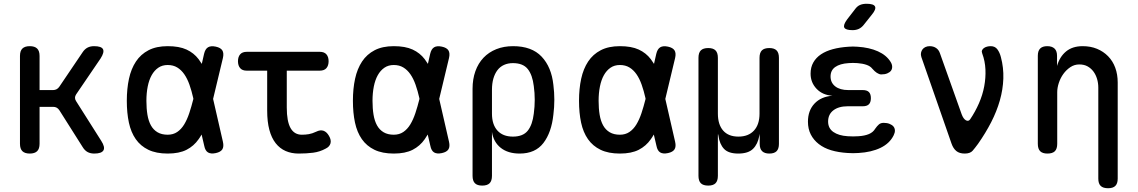

<svg xmlns="http://www.w3.org/2000/svg" viewBox="-20 -805 6040 1019"><path d="M138 10Q112 10 99 -2.5Q86 -15 86 -42V-508Q86 -535 99 -547.5Q112 -560 138 -560Q164 -560 177 -547.5Q190 -535 190 -508V-327H262Q272 -327 280.5 -331.5Q289 -336 295 -345L418 -527Q429 -544 444 -552Q459 -560 479 -560Q518 -560 526.5 -544Q535 -528 514 -495L384 -304Q378 -295 378 -286Q378 -277 384 -268L517 -58Q539 -24 529 -7Q519 10 480 10Q460 10 445 2Q430 -6 419 -24L295 -220Q289 -229 281 -233.5Q273 -238 262 -238H190V-42Q190 -15 177 -2.5Q164 10 138 10Z M1163 -53Q1169 -27 1160 -12.5Q1151 2 1125 7.5Q1099 13 1084 4Q1069 -5 1064 -31L1050 -91Q1042 -77 1034 -66Q1009 -30 970 -10Q931 10 870 10Q809 10 767.5 -10Q726 -30 700.5 -66.5Q675 -103 664 -154.5Q653 -206 653 -270Q653 -334 664.5 -387Q676 -440 701.5 -478.5Q727 -517 768.5 -538.5Q810 -560 870 -560Q931 -560 970 -542Q1009 -524 1034 -491Q1043 -479 1051 -466L1063 -519Q1069 -545 1084 -554Q1099 -563 1125 -557.5Q1151 -552 1160 -537.5Q1169 -523 1163 -497L1111 -280ZM1006 -283Q997 -323 985.5 -355.5Q974 -388 958 -411Q942 -434 920.5 -447Q899 -460 870 -460Q841 -460 820 -445.5Q799 -431 785 -406Q771 -381 764 -346Q757 -311 757 -270Q757 -229 762.5 -196Q768 -163 781 -139.5Q794 -116 816 -103Q838 -90 870 -90Q899 -90 920.5 -104.5Q942 -119 957.5 -144.5Q973 -170 984.5 -204.5Q996 -239 1006 -279Z M1677 -530Q1701 -530 1712.5 -516.5Q1724 -503 1724 -480Q1724 -457 1712.5 -443.5Q1701 -430 1677 -430H1502V-234Q1502 -161 1522 -125.5Q1542 -90 1582 -90Q1601 -90 1619 -93Q1637 -96 1658 -106Q1680 -117 1697 -111Q1714 -105 1726 -84Q1739 -62 1734 -44Q1729 -26 1708 -16Q1677 1 1641.5 5.5Q1606 10 1565 10Q1527 10 1496 -3.5Q1465 -17 1443 -45Q1421 -73 1409.5 -116Q1398 -159 1398 -218V-430H1289Q1266 -430 1254.5 -443.5Q1243 -457 1243 -480Q1243 -503 1254.5 -516.5Q1266 -530 1290 -530Z M2363 -53Q2369 -27 2360 -12.5Q2351 2 2325 7.5Q2299 13 2284 4Q2269 -5 2264 -31L2250 -91Q2242 -77 2234 -66Q2209 -30 2170 -10Q2131 10 2070 10Q2009 10 1967.5 -10Q1926 -30 1900.5 -66.5Q1875 -103 1864 -154.5Q1853 -206 1853 -270Q1853 -334 1864.5 -387Q1876 -440 1901.5 -478.5Q1927 -517 1968.5 -538.5Q2010 -560 2070 -560Q2131 -560 2170 -542Q2209 -524 2234 -491Q2243 -479 2251 -466L2263 -519Q2269 -545 2284 -554Q2299 -563 2325 -557.5Q2351 -552 2360 -537.5Q2369 -523 2363 -497L2311 -280ZM2206 -283Q2197 -323 2185.5 -355.5Q2174 -388 2158 -411Q2142 -434 2120.5 -447Q2099 -460 2070 -460Q2041 -460 2020 -445.5Q1999 -431 1985 -406Q1971 -381 1964 -346Q1957 -311 1957 -270Q1957 -229 1962.5 -196Q1968 -163 1981 -139.5Q1994 -116 2016 -103Q2038 -90 2070 -90Q2099 -90 2120.5 -104.5Q2142 -119 2157.5 -144.5Q2173 -170 2184.5 -204.5Q2196 -239 2206 -279Z M2539 180Q2513 180 2500.5 167.5Q2488 155 2488 128V-334Q2488 -385 2503 -427Q2518 -469 2546 -498.5Q2574 -528 2614 -544Q2654 -560 2703 -560Q2802 -560 2854.5 -504.5Q2907 -449 2917 -354Q2922 -315 2922 -275.5Q2922 -236 2917 -197Q2907 -102 2864 -46Q2821 10 2738 10Q2676 10 2637.5 -20.5Q2599 -51 2591 -105V128Q2591 155 2578.5 167.5Q2566 180 2539 180ZM2702 -80Q2756 -80 2781 -111.5Q2806 -143 2813 -202Q2818 -239 2818 -275.5Q2818 -312 2813 -348Q2806 -407 2781 -438.5Q2756 -470 2702 -470Q2676 -470 2655 -460.5Q2634 -451 2620 -432.5Q2606 -414 2598.5 -388Q2591 -362 2591 -328V-202Q2591 -144 2620 -112Q2649 -80 2702 -80Z M3563 -53Q3569 -27 3560 -12.5Q3551 2 3525 7.5Q3499 13 3484 4Q3469 -5 3464 -31L3450 -91Q3442 -77 3434 -66Q3409 -30 3370 -10Q3331 10 3270 10Q3209 10 3167.5 -10Q3126 -30 3100.5 -66.5Q3075 -103 3064 -154.5Q3053 -206 3053 -270Q3053 -334 3064.5 -387Q3076 -440 3101.5 -478.5Q3127 -517 3168.5 -538.5Q3210 -560 3270 -560Q3331 -560 3370 -542Q3409 -524 3434 -491Q3443 -479 3451 -466L3463 -519Q3469 -545 3484 -554Q3499 -563 3525 -557.5Q3551 -552 3560 -537.5Q3569 -523 3563 -497L3511 -280ZM3406 -283Q3397 -323 3385.5 -355.5Q3374 -388 3358 -411Q3342 -434 3320.5 -447Q3299 -460 3270 -460Q3241 -460 3220 -445.5Q3199 -431 3185 -406Q3171 -381 3164 -346Q3157 -311 3157 -270Q3157 -229 3162.5 -196Q3168 -163 3181 -139.5Q3194 -116 3216 -103Q3238 -90 3270 -90Q3299 -90 3320.5 -104.5Q3342 -119 3357.5 -144.5Q3373 -170 3384.5 -204.5Q3396 -239 3406 -279Z M3739 180Q3712 180 3699.5 167.5Q3687 155 3687 128V-498Q3687 -525 3699.5 -537.5Q3712 -550 3739 -550Q3765 -550 3777.5 -537.5Q3790 -525 3790 -498V-202Q3790 -144 3818 -112Q3846 -80 3899 -80Q3952 -80 3981.5 -112Q4011 -144 4011 -202V-498Q4011 -525 4023.5 -537.5Q4036 -550 4063 -550Q4089 -550 4101.5 -537.5Q4114 -525 4114 -498V-41Q4114 -15 4101.5 -2.5Q4089 10 4063 10Q4038 10 4025 -2.5Q4012 -15 4012 -41V-95L4010 -85Q4002 -40 3976.5 -15Q3951 10 3898 10Q3846 10 3822.5 -15Q3799 -40 3793 -85Q3791 -95 3790.5 -95Q3790 -95 3790 -85V128Q3790 155 3777.5 167.5Q3765 180 3739 180Z M4707 -476Q4715 -463 4715 -450.5Q4715 -438 4708.5 -429.5Q4702 -421 4689 -415.5Q4676 -410 4657 -410Q4651 -410 4645 -412.5Q4639 -415 4633.5 -418.5Q4628 -422 4622 -427.5Q4616 -433 4609 -441Q4599 -454 4578.5 -461Q4558 -468 4531 -470Q4518 -471 4506.5 -471Q4495 -471 4483 -470Q4438 -467 4413 -449.5Q4388 -432 4388 -399Q4388 -366 4413 -346.5Q4438 -327 4482 -327H4559Q4581 -327 4591.5 -316.5Q4602 -306 4602 -284Q4602 -262 4591.5 -251.5Q4581 -241 4559 -241H4479Q4431 -241 4403 -219.5Q4375 -198 4375 -160Q4375 -124 4403 -104.5Q4431 -85 4479 -82Q4493 -81 4507.5 -81Q4522 -81 4536 -82Q4569 -84 4591.5 -93.5Q4614 -103 4625 -122Q4630 -129 4635 -135Q4640 -141 4645 -145Q4650 -149 4656 -151Q4662 -153 4670 -153Q4688 -153 4701.5 -147.5Q4715 -142 4722 -133.5Q4729 -125 4729.5 -113Q4730 -101 4723 -87Q4702 -44 4653.5 -20.5Q4605 3 4536 7Q4522 8 4507.5 8Q4493 8 4479 7Q4430 4 4391.5 -7.5Q4353 -19 4325.5 -40.5Q4298 -62 4283 -91.5Q4268 -121 4268 -159Q4268 -218 4302.5 -255Q4337 -292 4398 -297Q4346 -300 4314 -333.5Q4282 -367 4282 -414Q4282 -448 4296.5 -473.5Q4311 -499 4337 -516.5Q4363 -534 4400 -544Q4437 -554 4483 -557Q4495 -558 4506.5 -558Q4518 -558 4531 -557Q4594 -553 4639.5 -532.5Q4685 -512 4707 -476ZM4564 -673Q4552 -658 4537.5 -651.5Q4523 -645 4505 -645Q4468 -645 4461 -658.5Q4454 -672 4476 -702L4517 -755Q4529 -772 4544 -778.5Q4559 -785 4579 -785Q4617 -785 4624 -770.5Q4631 -756 4607 -727Z M5030 -43 4870 -502Q4866 -514 4868 -524.5Q4870 -535 4876 -543Q4882 -551 4892 -555.5Q4902 -560 4914 -560Q4934 -560 4948.5 -550Q4963 -540 4969 -521L5084 -198Q5093 -174 5106.5 -166.5Q5120 -159 5129 -172Q5156 -212 5175.5 -256.5Q5195 -301 5203.5 -346.5Q5212 -392 5210 -436.5Q5208 -481 5193 -521Q5189 -531 5192 -538Q5195 -545 5202 -550Q5209 -555 5218.5 -557.5Q5228 -560 5238 -560Q5261 -560 5273.5 -543Q5286 -526 5292 -502Q5307 -446 5305 -388Q5303 -330 5286.5 -272Q5270 -214 5240.5 -156.5Q5211 -99 5171 -42Q5155 -20 5142 -5Q5129 10 5100 10Q5072 10 5055.5 -3.5Q5039 -17 5030 -43Z M5591 -316V-42Q5591 -15 5578.5 -2.5Q5566 10 5539 10Q5513 10 5500.5 -2.5Q5488 -15 5488 -42V-509Q5488 -535 5500.5 -547.5Q5513 -560 5538 -560Q5563 -560 5576.5 -547.5Q5590 -535 5590 -509V-455Q5604 -504 5638 -532Q5672 -560 5726 -560Q5768 -560 5802 -546Q5836 -532 5861 -506.5Q5886 -481 5899 -445.5Q5912 -410 5912 -367V143Q5912 169 5899.5 181.5Q5887 194 5861 194Q5834 194 5821.5 181.5Q5809 169 5809 143V-340Q5809 -364 5802.5 -386Q5796 -408 5783.5 -425Q5771 -442 5752.5 -452.5Q5734 -463 5708 -463Q5682 -463 5660.5 -448.5Q5639 -434 5623.5 -412.5Q5608 -391 5599.5 -365Q5591 -339 5591 -316Z"/></svg>

Font: Maple Mono Medium
Style: Regular
Weight: 500
Monospace: yes
Designer: subframe7536
Version: Version 7.000